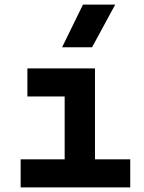

<svg xmlns="http://www.w3.org/2000/svg" viewBox="-20 -815 626 835"><path d="M69.8 0V-122.1H261.2V-395.5H99.1V-517.6H393.1V-122.1H546.4V0ZM250 -609.4 340.8 -794.9H481L380.4 -609.4Z"/></svg>

Font: Cascadia Mono PL
Style: Bold
Weight: 700
Monospace: yes
Designer: Aaron Bell
Foundry: Saja Typeworks
Version: Version 2404.023; ttfautohint (v1.8.4)